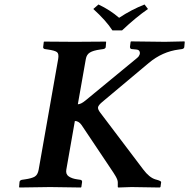

<svg xmlns="http://www.w3.org/2000/svg" viewBox="-20 -832 842 854"><path d="M589.8 -574.2Q596.7 -579.1 600.3 -587.6Q604 -596.2 600.6 -603.5Q597.7 -610.8 585.9 -611.8L564.9 -613.8Q558.1 -615.2 558.1 -624L561 -646L563 -647.9Q677.7 -646 713.9 -646L799.8 -647.9L801.8 -646L799.8 -624Q799.8 -616.2 790 -613.8L775.9 -611.8Q702.1 -602.5 641.6 -551.8L434.1 -377.9Q418 -364.3 416 -355Q414.6 -345.7 425.8 -331.1L617.2 -78.1Q644 -42.5 670.9 -34.2L678.2 -32.2Q696.8 -26.9 696.8 -22L693.8 0L689.9 2Q604 0 564.9 0L505.9 2L503.9 0V-21Q503.9 -26.4 501.5 -33.2Q499 -40 494.1 -48.6Q489.3 -57.1 484.9 -63.5L473.1 -81.1L462.4 -97.2L342.8 -275.9Q330.1 -293.9 313 -293.9L274.9 -77.1Q271.5 -56.6 286.4 -46.9Q301.3 -37.1 324.2 -34.2L337.9 -32.2Q345.2 -30.8 345.2 -22.9L341.8 0L339.8 2Q239.3 0 203.1 0L66.9 2L64.9 0L66.9 -22.9Q67.9 -29.8 77.1 -32.2L90.8 -34.2Q121.6 -38.6 134.8 -46.6Q147.9 -54.7 151.9 -77.1L238.8 -569.8Q242.7 -593.3 233.2 -600.3Q223.6 -607.4 192.9 -611.8L179.2 -613.8Q171.9 -615.7 171.9 -622.1L174.8 -646L176.8 -647Q273.9 -646 313 -646L450.2 -647L452.1 -646L450.2 -622.1Q448.7 -615.7 439.9 -613.8L425.8 -611.8Q394.5 -607.4 379.9 -598.4Q365.2 -589.4 361.8 -569.8L326.2 -368.2Q339.8 -368.2 359.9 -384.8ZM480 -696.8Q451.7 -740.7 395 -792L418 -812Q469.7 -787.6 509.8 -752.9Q565.4 -789.6 623 -812L638.2 -792Q585 -755.4 522.9 -696.8Z"/></svg>

Font: Linux Libertine G
Style: Semibold Italic
Weight: 600
Italic angle: -11.5°
Designer: Philipp H. Poll
Foundry: Philipp H. Poll
Version: Version 5.1.1